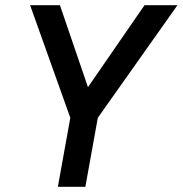

<svg xmlns="http://www.w3.org/2000/svg" viewBox="-20 -720 704 740"><path d="M203 0 251 -266 96 -700H211L319 -384L537 -700H664L357 -266L309 0Z"/></svg>

Font: DM Mono Medium
Style: Italic
Weight: 500
Italic angle: -10°
Designer: Colophon Foundry
Foundry: Colophon Foundry
Version: Version 1.000; ttfautohint (v1.8.2.53-6de2)